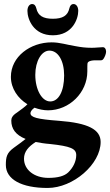

<svg xmlns="http://www.w3.org/2000/svg" viewBox="-20 -643 546 952"><path d="M242 -468C339 -468 368 -549 368 -589C368 -612 356 -623 345 -623C333 -623 327 -614 324 -602C316 -565 290 -550 242 -550C194 -550 168 -565 160 -602C157 -614 151 -623 139 -623C128 -623 116 -612 116 -589C116 -549 145 -468 242 -468ZM490 -409C477 -409 455 -406 435 -406C405 -406 381 -409 355 -414C311 -421 277 -433 236 -433C130 -433 34 -362 34 -262C34 -204 69 -155 116 -126C105 -114 85 -100 63 -84C41 -70 36 -57 36 -45C36 -5 57 26 107 46C91 58 70 75 48 90C14 115 9 135 9 175C9 246 86 289 216 289C343 289 479 171 479 61C479 -1 417 -33 273 -44C164 -52 131 -61 131 -82C131 -89 138 -100 151 -109C173 -101 196 -96 218 -96C324 -96 413 -184 413 -289C413 -334 413 -330 418 -336C424 -341 437 -344 453 -344H480C486 -344 489 -346 493 -351C500 -361 506 -377 506 -387C506 -401 499 -409 490 -409ZM229 -140C188 -140 155 -198 155 -272C155 -340 186 -392 225 -392C268 -392 298 -342 298 -269C298 -191 271 -140 229 -140ZM358 126C358 157 343 188 318 212C299 230 267 239 220 239C150 239 99 199 99 144C99 109 121 84 157 61C178 65 201 69 228 71C330 82 358 94 358 126Z"/></svg>

Font: EB Garamond
Style: Bold
Weight: 700
Designer: Georg Duffner and Octavio Pardo
Foundry: Georg Duffner
Version: Version 1.000;PS 001.000;hotconv 1.0.88;makeotf.lib2.5.64775